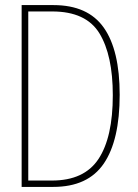

<svg xmlns="http://www.w3.org/2000/svg" viewBox="-20 -734 540 754"><path d="M189 0Q325 0 387.5 -91.5Q450 -183 450 -362Q450 -537 387.5 -625.5Q325 -714 190 -714H65V0ZM91 -689H185Q318 -689 370.5 -603Q423 -517 423 -360Q423 -195 367 -110Q311 -25 184 -25H91Z"/></svg>

Font: Noto Sans Mono UI Condensed Thin
Style: Regular
Weight: 250
Width: 3
Designer: Monotype Design team
Foundry: Monotype Imaging Inc.
Version: 1.000